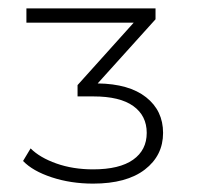

<svg xmlns="http://www.w3.org/2000/svg" viewBox="-20 -762 470 458"><path d="M369 -445Q369 -391 325.5 -357.5Q282 -324 202 -324Q149 -324 103.5 -339Q58 -354 35 -378L53 -408Q75 -386 114.5 -372Q154 -358 202 -358Q265 -358 297.5 -381Q330 -404 330 -445Q330 -486 298 -509Q266 -532 203 -532H165V-559L299 -708H43V-742H351V-716L213 -563Q288 -562 328.5 -530Q369 -498 369 -445Z"/></svg>

Font: Montserrat Atlas Light
Style: Regular
Weight: 300
Designer: Julieta Ulanovsky
Foundry: Julieta Ulanovsky
Version: Version 7.200